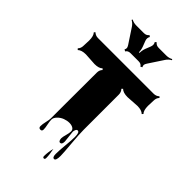

<svg xmlns="http://www.w3.org/2000/svg" viewBox="-376 -1089 1566 1566"><g transform="rotate(45 407.0 -305.5)"><path d="M359.4 -752Q328.6 -752 317.9 -731L302.7 -738.8Q309.6 -752.9 308.1 -762.2Q306.6 -771.5 297.9 -785.2L214.4 -912.1Q198.2 -936.5 172.9 -950.2L177.2 -958.5Q201.7 -944.8 232.4 -944.8H319.8Q349.6 -944.8 363.8 -965.8L377 -956.5Q363.3 -935.5 373.5 -908.2L391.1 -862.3Q401.9 -834 401.9 -805.7H409.2Q409.2 -835.4 419.4 -862.3L437.5 -908.2Q447.8 -935.5 434.1 -956.5L447.3 -965.8Q461.4 -944.8 491.2 -944.8H578.6Q608.9 -944.8 633.3 -958.5L638.2 -950.2Q612.8 -936.5 596.7 -912.1L513.2 -785.2Q504.4 -771.5 502.9 -762.2Q501.5 -752.9 508.3 -738.8L493.2 -731Q482.4 -752 451.7 -752ZM44.9 -523.9 47.4 -586.4Q47.4 -640.1 26.4 -660.6L36.1 -670.4Q55.7 -651.4 84.5 -651.4H725.6Q755.4 -651.4 774.4 -670.4L784.2 -660.6Q765.6 -642.1 765.6 -611.8L763.2 -549.3Q763.2 -496.6 784.2 -475.6L774.4 -465.3Q752.4 -487.8 703.1 -487.8L595.2 -481Q543.9 -481 521.5 -503.4L511.2 -493.7Q530.3 -475.1 530.3 -444.8V-39.6Q530.3 11.2 539.3 111.8Q548.3 212.4 548.3 244.1Q548.3 299.8 528.3 299.8Q508.3 299.8 508.3 260.3Q508.3 220.7 514.9 153.1Q521.5 85.4 521.5 51.3Q521.5 -2 500.5 -2Q490.2 -2 484.4 10.3Q478.5 22.5 478.5 34.2L489.7 136.2Q489.7 171.4 469.7 171.4Q459.5 171.4 454.6 161.1Q449.7 150.9 449.7 137.2Q449.7 123.5 458.5 92.5Q467.3 61.5 467.3 42Q467.3 22.5 450.4 12.2Q433.6 2 408 2Q382.3 2 354.7 12.2Q327.1 22.5 306.2 44.2Q285.2 65.9 285.2 87.2Q285.2 108.4 291.7 138.7Q298.3 168.9 298.3 189.2Q298.3 209.5 280.3 209.5Q259.8 209.5 259.8 187.7Q259.8 166 267.6 132.8Q275.4 99.6 275.4 83V-43.9Q276.4 -311.5 276.4 -444.8Q276.4 -475.6 294.9 -493.7L285.2 -503.4Q263.7 -481.4 213.9 -481.4L108.9 -487.8Q58.6 -487.8 36.1 -465.3L26.4 -475.6Q44.9 -494.1 44.9 -523.9ZM465.8 245.1Q477.5 298.8 477.5 338.4Q477.5 355.5 465.3 355.5Q453.1 355.5 453.1 339.8Q453.1 295.9 465.8 245.1Z"/></g></svg>

Font: Nosifer Caps
Style: Regular
Weight: 800
Version: Version 001.002